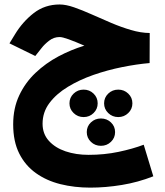

<svg xmlns="http://www.w3.org/2000/svg" viewBox="-20 -504 739 861"><path d="M651.4 -356 650.9 -221.2Q593.3 -216.3 527.6 -203.1Q461.9 -189.9 398.9 -168Q335.9 -146 284.2 -114.5Q232.4 -83 201.7 -42Q170.9 -1 170.9 50.8Q170.9 96.2 199 127.4Q227.1 158.7 273.9 174.6Q320.8 190.4 377 190.4Q448.2 190.4 511.7 177Q575.2 163.6 624.5 145L667.5 286.6Q599.1 313.5 526.6 325.4Q454.1 337.4 384.8 337.4Q313.5 337.4 251 321.8Q188.5 306.2 140.9 272.2Q93.3 238.3 66.2 184.3Q39.1 130.4 39.1 53.7Q39.1 -18.6 66.2 -76.2Q93.3 -133.8 139.2 -177.2Q185.1 -220.7 241.9 -251Q298.8 -281.2 358.4 -299.3Q315.4 -317.9 287.6 -327.9Q259.8 -337.9 247.1 -337.9Q221.2 -337.9 200.2 -321.5Q179.2 -305.2 166.5 -288.6L138.2 -252.9L22.5 -309.6L46.9 -349.6Q81.5 -406.7 131.3 -445.3Q181.2 -483.9 247.6 -483.9Q275.4 -483.9 312 -471.2Q348.6 -458.5 391.1 -439.5Q433.6 -420.4 478.5 -401.4Q523.4 -382.3 567.4 -369.4Q611.3 -356.4 651.4 -356ZM573.7 -40.5Q573.7 -15.1 555.2 2.9Q536.6 21 510.3 21Q483.9 21 465.3 2.9Q446.8 -15.1 446.8 -40.5Q446.8 -66.4 465.3 -84.2Q483.9 -102.1 510.3 -102.1Q536.6 -102.1 555.2 -84.2Q573.7 -66.4 573.7 -40.5ZM418 -40.5Q418 -15.1 399.7 2.9Q381.3 21 355 21Q328.6 21 310.1 2.9Q291.5 -15.1 291.5 -40.5Q291.5 -66.4 310.1 -84.2Q328.6 -102.1 355 -102.1Q381.3 -102.1 399.7 -84.2Q418 -66.4 418 -40.5ZM496.1 88.4Q496.1 114.3 477.5 132.1Q459 149.9 432.6 149.9Q406.2 149.9 387.7 132.1Q369.1 114.3 369.1 88.4Q369.1 62.5 387.7 44.9Q406.2 27.3 432.6 27.3Q459 27.3 477.5 44.9Q496.1 62.5 496.1 88.4Z"/></svg>

Font: Vazirmatn RD UI Black
Style: Regular
Weight: 900
Designer: Saber Rastikerdar
Foundry: Saber Rastikerdar
Version: Version 33.003